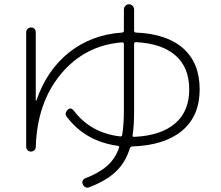

<svg xmlns="http://www.w3.org/2000/svg" viewBox="-20 -822 1040 902"><path d="M618 -624Q610 -624 610 -616V-298Q610 -233 603 -187Q601 -179 610 -179Q736 -185 802.5 -242Q869 -299 869 -402Q869 -505 804.5 -561.5Q740 -618 618 -624ZM103 -132V-671Q103 -680 110 -686.5Q117 -693 126 -693Q136 -693 142 -686.5Q148 -680 148 -670V-350Q148 -349 149 -349Q151 -349 151 -350Q200 -493 305 -576Q410 -659 553 -669Q562 -669 562 -678V-777Q562 -787 569 -794.5Q576 -802 586 -802Q596 -802 603 -794.5Q610 -787 610 -777V-678Q610 -669 619 -669Q764 -663 841 -594.5Q918 -526 918 -402Q918 -277 835.5 -208Q753 -139 601 -134Q594 -134 590 -125Q569 -58 524 -15.5Q479 27 401 57Q380 66 369 44Q365 36 368.5 27.5Q372 19 380 16Q445 -9 483 -42.5Q521 -76 539 -127Q543 -135 533 -137Q381 -158 294 -273Q281 -289 298 -306Q312 -320 326 -303Q406 -197 545 -181Q552 -180 554 -188Q562 -239 562 -298V-616Q562 -623 553 -623Q378 -609 266 -474Q154 -339 148 -131Q148 -122 141 -116Q134 -110 125 -110Q116 -110 109.5 -116.5Q103 -123 103 -132Z"/></svg>

Font: Rounded Mplus 1c Light
Style: Regular
Weight: 300
Version: Version 1.059.20150529